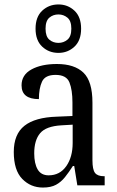

<svg xmlns="http://www.w3.org/2000/svg" viewBox="-20 -834 527 864"><path d="M173 10Q118 10 80 -29Q42 -68 42 -150Q42 -230 90 -268Q138 -306 236 -309L306 -312V-373Q306 -429 292.5 -463Q279 -497 230 -497Q183 -497 169 -466.5Q155 -436 155 -388Q77 -388 77 -450Q77 -497 121.5 -521.5Q166 -546 236 -546Q315 -546 355.5 -507Q396 -468 396 -372V-113Q396 -71 407.5 -56Q419 -41 448 -41H451V0H328L314 -87H308Q290 -59 272.5 -37Q255 -15 232 -2.5Q209 10 173 10ZM199 -45Q249 -45 278 -86Q307 -127 307 -191V-273L256 -270Q187 -266 160.5 -234.5Q134 -203 134 -144Q134 -98 149.5 -71.5Q165 -45 199 -45ZM243 -596Q200 -596 170 -624Q140 -652 140 -705Q140 -758 170 -786Q200 -814 243 -814Q285 -814 315 -786Q345 -758 345 -705Q345 -652 315 -624Q285 -596 243 -596ZM243 -641Q266 -641 283.5 -655.5Q301 -670 301 -705Q301 -740 283.5 -754.5Q266 -769 243 -769Q219 -769 202 -754.5Q185 -740 185 -705Q185 -670 202 -655.5Q219 -641 243 -641Z"/></svg>

Font: Noto Serif Condensed
Style: Regular
Weight: 400
Width: 3
Designer: Monotype Design Team
Foundry: Monotype Imaging Inc.
Version: Version 2.013; ttfautohint (v1.8.4.7-5d5b)